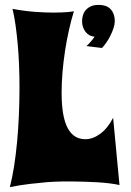

<svg xmlns="http://www.w3.org/2000/svg" viewBox="-20 -744 533 779"><path d="M464.8 6.8Q447.8 2.9 424.6 0Q401.4 -2.9 376.2 -4.4Q351.1 -5.9 326.4 -6.6Q301.8 -7.3 282 -7.6Q262.2 -7.8 249.5 -7.8Q236.8 -7.8 235.8 -7.8Q205.6 -7.3 170.4 -4.9Q140.1 -2.4 101.3 2.2Q62.5 6.8 20 15.1Q29.8 -22.5 37.1 -69.1Q44.4 -115.7 49.3 -168Q54.2 -220.2 56.6 -275.9Q59.1 -331.5 59.1 -387.2Q59.1 -433.1 57.4 -477.8Q55.7 -522.5 52 -563.5Q48.3 -604.5 43.2 -641.1Q38.1 -677.7 30.8 -708Q81.5 -698.7 122.8 -695.8Q164.1 -692.9 195.8 -692.9Q215.8 -692.9 231.4 -693.6Q247.1 -694.3 257.8 -695.3Q270.5 -696.8 279.8 -698.2Q269 -663.1 259.8 -622.1Q250.5 -581.1 243.9 -537.8Q237.3 -494.6 233.6 -451.2Q230 -407.7 230 -368.2Q230 -317.9 236.3 -282Q242.7 -246.1 255.1 -223.4Q267.6 -200.7 285.4 -189.9Q303.2 -179.2 326.2 -179.2Q356.9 -179.2 387 -201.4Q417 -223.6 439 -266.1ZM445.8 -658.2Q445.8 -645.5 440.7 -630.1Q435.5 -614.7 428 -599.4Q420.4 -584 411.1 -570.8Q401.9 -557.6 393.6 -549.3L330.6 -557.1Q340.3 -565.4 348.6 -575.2Q356.9 -585 363.8 -595.2Q341.3 -596.7 327.1 -614.7Q313 -632.8 313 -658.2Q313 -668.9 316.2 -680.7Q319.3 -692.4 327.1 -702.1Q335 -711.9 347.9 -718Q360.8 -724.1 379.9 -724.1Q413.6 -724.1 429.7 -705.8Q445.8 -687.5 445.8 -658.2Z"/></svg>

Font: Spicy Rice
Style: Regular
Weight: 400
Version: Version 1.000